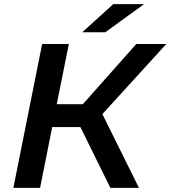

<svg xmlns="http://www.w3.org/2000/svg" viewBox="-20 -914 829 934"><path d="M478 -359 656 0H517L371 -296H234L175 0H45L185 -700H315L256 -407H383L643 -700H789ZM531 -894H681L492 -757H380Z"/></svg>

Font: Montserrat Alternates SemiBold
Style: Italic
Weight: 600
Italic angle: -11.3°
Designer: Julieta Ulanovsky
Foundry: Julieta Ulanovsky
Version: Version 7.200